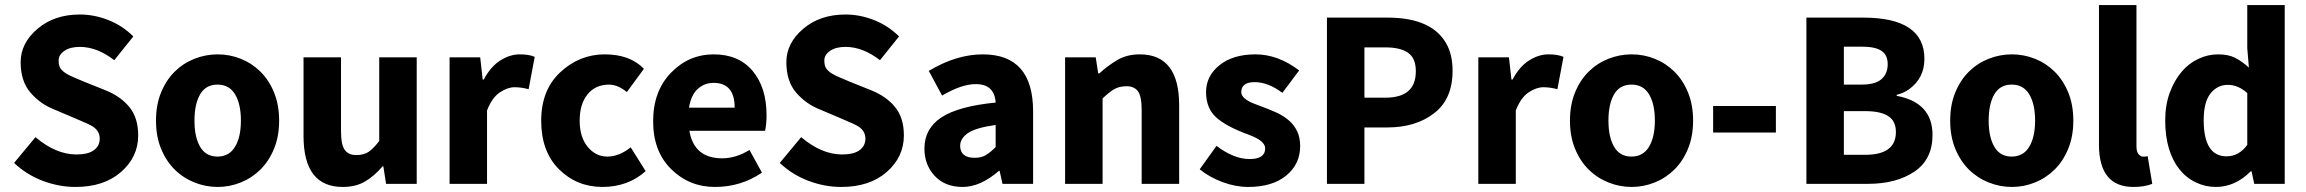

<svg xmlns="http://www.w3.org/2000/svg" viewBox="-20 -721 9045 753"><path d="M371.1 -177.2Q371.1 -206.1 345.7 -223.6Q331.5 -233.4 276.9 -255.9L191.9 -292Q138.2 -313 99.6 -357.7Q61 -402.3 61 -477.1Q61 -551.8 127 -607.9Q192.9 -664.1 293 -664.1Q350.1 -664.1 405.5 -642.1Q460.9 -620.1 502.9 -578.1L428.2 -484.9Q360.8 -537.1 293 -537.1Q254.9 -537.1 232.4 -521.5Q210 -505.9 210 -484.4Q210 -462.9 217.5 -452.4Q225.1 -441.9 238.5 -433.3Q252 -424.8 270 -417.5Q288.1 -410.2 309.1 -400.9L393.1 -367.2Q453.1 -343.3 487.5 -301Q522 -258.8 522 -189.9Q522 -105.5 454.8 -46.6Q387.7 12.2 275.9 12.2Q211.9 12.2 148.4 -11.5Q85 -35.2 35.2 -82L119.1 -183.1Q199.2 -115.2 279.8 -115.2Q325.7 -115.2 348.4 -132.1Q371.1 -148.9 371.1 -177.2Z M764.9 -351.1Q742.7 -313 742.7 -248Q742.7 -183.1 765.1 -145Q787.6 -106.9 833 -106.9Q878.4 -106.9 901.6 -145Q924.8 -183.1 924.8 -248Q924.8 -313 901.9 -351.1Q878.9 -389.2 833 -389.2Q787.1 -389.2 764.9 -351.1ZM611.8 -137.5Q591.8 -186 591.8 -248Q591.8 -310.1 611.8 -358.6Q631.8 -407.2 665.3 -440.2Q698.7 -473.1 742.7 -490.5Q786.6 -507.8 833.7 -507.8Q880.9 -507.8 924.3 -490.5Q967.8 -473.1 1001.2 -440.2Q1034.7 -407.2 1054.7 -358.6Q1074.7 -310.1 1074.7 -248Q1074.7 -186 1054.7 -137.5Q1034.7 -88.9 1001.2 -55.9Q967.8 -22.9 924.3 -5.4Q880.9 12.2 833.7 12.2Q786.6 12.2 742.7 -5.4Q698.7 -22.9 665.3 -55.9Q631.8 -88.9 611.8 -137.5Z M1324.2 12.2Q1170.4 12.2 1170.4 -188V-496.1H1317.4V-207Q1317.4 -152.8 1332.3 -132.8Q1347.2 -112.8 1377.2 -112.8Q1407.2 -112.8 1426.3 -126Q1445.3 -139.2 1467.3 -168V-496.1H1614.3V0H1494.1L1483.4 -68.8H1480.5Q1448.2 -30.8 1411.9 -9.3Q1375.5 12.2 1324.2 12.2Z M1890.1 -288.1V0H1743.2V-496.1H1863.3L1873 -409.2H1877.4Q1904.3 -460 1942.1 -483.9Q1980 -507.8 2017.8 -507.8Q2055.7 -507.8 2077.1 -498L2053.2 -371.1Q2024.9 -378.9 1998 -378.9Q1971.2 -378.9 1940.7 -358.9Q1910.2 -338.9 1890.1 -288.1Z M2512.2 -49.8Q2442.9 12.2 2342.3 12.2Q2241.2 11.7 2171.9 -57.6Q2102.5 -127 2102.5 -247.6Q2102.5 -368.2 2177.7 -438Q2252.9 -507.8 2351.6 -507.8Q2450.7 -507.8 2505.4 -451.2L2438.5 -359.9Q2403.3 -388.7 2369.6 -389.2Q2315.4 -389.2 2284.4 -351.1Q2253.4 -313 2253.4 -248Q2253.4 -183.1 2284.9 -145Q2316.4 -106.9 2362.1 -106.9Q2407.7 -106.9 2453.6 -143.1Z M2861.3 -298.8Q2861.3 -396 2778.3 -396Q2743.2 -396 2716.8 -372.6Q2690.4 -349.1 2682.1 -298.8ZM2968.3 -43.9Q2885.7 12.2 2784.2 12.2Q2683.1 12.2 2612.3 -57.6Q2541.5 -127.4 2541.5 -245.1Q2541.5 -363.3 2611.3 -435.5Q2681.2 -507.8 2779.3 -507.8Q2877.4 -507.8 2932.1 -442.4Q2986.3 -377 2986.3 -270Q2986.3 -234.4 2980.5 -208H2683.6Q2702.1 -100.1 2812.5 -100.1Q2865.7 -100.1 2919.4 -132.8Z M3374 -177.2Q3374 -206.1 3348.6 -223.6Q3334.5 -233.4 3279.8 -255.9L3194.8 -292Q3141.1 -313 3102.5 -357.7Q3064 -402.3 3064 -477.1Q3064 -551.8 3129.9 -607.9Q3195.8 -664.1 3295.9 -664.1Q3353 -664.1 3408.4 -642.1Q3463.9 -620.1 3505.9 -578.1L3431.2 -484.9Q3363.8 -537.1 3295.9 -537.1Q3257.8 -537.1 3235.4 -521.5Q3212.9 -505.9 3212.9 -484.4Q3212.9 -462.9 3220.5 -452.4Q3228 -441.9 3241.5 -433.3Q3254.9 -424.8 3272.9 -417.5Q3291 -410.2 3312 -400.9L3396 -367.2Q3456.1 -343.3 3490.5 -301Q3524.9 -258.8 3524.9 -189.9Q3524.9 -105.5 3457.8 -46.6Q3390.6 12.2 3278.8 12.2Q3214.8 12.2 3151.4 -11.5Q3087.9 -35.2 3038.1 -82L3122.1 -183.1Q3202.1 -115.2 3282.7 -115.2Q3328.6 -115.2 3351.3 -132.1Q3374 -148.9 3374 -177.2Z M3745.6 -148.9Q3746.1 -102.1 3802.7 -102.1Q3829.1 -102.1 3846.9 -113Q3864.7 -124 3884.8 -144V-231Q3805.7 -219.7 3775.6 -198.7Q3745.6 -177.7 3745.6 -148.9ZM3605.5 -138.2Q3605.5 -216.3 3671.6 -260.3Q3737.8 -304.2 3884.8 -318.8Q3880.4 -391.1 3806.6 -391.1Q3751 -391.1 3674.8 -346.2L3622.6 -442.9Q3730.5 -507.8 3834.5 -507.8Q4031.7 -507.8 4031.7 -284.2V0H3911.6L3900.4 -50.8H3897.5Q3824.7 12.2 3755.6 12.2Q3686.5 12.2 3646 -31Q3605.5 -74.2 3605.5 -138.2Z M4450.2 -507.8Q4604.5 -507.8 4604.5 -308.1V0H4457.5V-289.1Q4457.5 -343.3 4442.9 -363Q4428.2 -382.8 4398.4 -382.8Q4368.7 -382.8 4348.4 -370.4Q4328.1 -357.9 4304.2 -335V0H4157.2V-496.1H4277.3L4287.1 -433.1H4291.5Q4323.7 -462.9 4361.6 -485.4Q4399.4 -507.8 4450.2 -507.8Z M4941.9 -139.2Q4941.9 -168.9 4877.9 -192.4Q4788.6 -225.1 4749.3 -261Q4710 -296.9 4710 -359.9Q4710 -422.9 4762.7 -465.3Q4815.4 -507.8 4903.8 -507.8Q4992.2 -507.8 5075.2 -444.8L5009.3 -356.9Q4953.1 -398.9 4900.6 -398.9Q4848.1 -398.9 4848.1 -359.9Q4848.1 -332.5 4905.3 -311.8Q4962.4 -291 4989.3 -278.1Q5016.1 -265.1 5035.6 -248Q5055.2 -231 5067.1 -206.5Q5079.1 -182.1 5079.1 -147.9Q5079.1 -77.6 5024.7 -32.7Q4970.2 12.2 4875 12.2Q4826.2 12.2 4774.7 -6.8Q4723.1 -25.9 4685.1 -57.1L4751 -148.9Q4819.3 -97.2 4880.6 -97.2Q4941.9 -97.2 4941.9 -139.2Z M5413.1 -337.9Q5533.2 -337.9 5532.7 -441.9Q5532.7 -492.7 5502.4 -513.9Q5472.2 -535.2 5413.1 -535.2H5331.1V-337.9ZM5184.1 -651.9H5421.9Q5602.1 -651.9 5656.7 -541.5Q5676.8 -501 5676.8 -442.9Q5676.8 -332.5 5604.5 -276.9Q5532.2 -221.2 5421.9 -221.2H5331.1V0H5184.1Z M5924.8 -288.1V0H5777.8V-496.1H5897.9L5907.7 -409.2H5912.1Q5939 -460 5976.8 -483.9Q6014.6 -507.8 6052.5 -507.8Q6090.3 -507.8 6111.8 -498L6087.9 -371.1Q6059.6 -378.9 6032.7 -378.9Q6005.9 -378.9 5975.3 -358.9Q5944.8 -338.9 5924.8 -288.1Z M6310.3 -351.1Q6288.1 -313 6288.1 -248Q6288.1 -183.1 6310.5 -145Q6333 -106.9 6378.4 -106.9Q6423.8 -106.9 6447 -145Q6470.2 -183.1 6470.2 -248Q6470.2 -313 6447.3 -351.1Q6424.3 -389.2 6378.4 -389.2Q6332.5 -389.2 6310.3 -351.1ZM6157.2 -137.5Q6137.2 -186 6137.2 -248Q6137.2 -310.1 6157.2 -358.6Q6177.2 -407.2 6210.7 -440.2Q6244.1 -473.1 6288.1 -490.5Q6332 -507.8 6379.2 -507.8Q6426.3 -507.8 6469.7 -490.5Q6513.2 -473.1 6546.6 -440.2Q6580.1 -407.2 6600.1 -358.6Q6620.1 -310.1 6620.1 -248Q6620.1 -186 6600.1 -137.5Q6580.1 -88.9 6546.6 -55.9Q6513.2 -22.9 6469.7 -5.4Q6426.3 12.2 6379.2 12.2Q6332 12.2 6288.1 -5.4Q6244.1 -22.9 6210.7 -55.9Q6177.2 -88.9 6157.2 -137.5Z M6698.7 -305.2H6944.8V-201.2H6698.7Z M7294.4 -113.8Q7415.5 -113.8 7415.5 -203.1Q7415.5 -246.1 7385.5 -265.6Q7355.5 -285.2 7294.4 -285.2H7211.4V-113.8ZM7280.3 -389.2Q7334.5 -389.2 7358.9 -410.6Q7383.3 -432.1 7383.3 -469Q7383.3 -505.9 7358.4 -522Q7333.5 -538.1 7281.2 -538.1H7211.4V-389.2ZM7287.1 -651.9Q7527.3 -651.9 7527.3 -490.2Q7527.3 -414.6 7467.3 -371.1Q7446.3 -356 7418.5 -349.1V-345.2Q7559.1 -318.8 7559.1 -191.9Q7559.1 -95.7 7488 -47.9Q7417 0 7306.2 0H7064.5V-651.9Z M7801.5 -351.1Q7779.3 -313 7779.3 -248Q7779.3 -183.1 7801.8 -145Q7824.2 -106.9 7869.6 -106.9Q7915 -106.9 7938.2 -145Q7961.4 -183.1 7961.4 -248Q7961.4 -313 7938.5 -351.1Q7915.5 -389.2 7869.6 -389.2Q7823.7 -389.2 7801.5 -351.1ZM7648.4 -137.5Q7628.4 -186 7628.4 -248Q7628.4 -310.1 7648.4 -358.6Q7668.5 -407.2 7701.9 -440.2Q7735.4 -473.1 7779.3 -490.5Q7823.2 -507.8 7870.4 -507.8Q7917.5 -507.8 7960.9 -490.5Q8004.4 -473.1 8037.8 -440.2Q8071.3 -407.2 8091.3 -358.6Q8111.3 -310.1 8111.3 -248Q8111.3 -186 8091.3 -137.5Q8071.3 -88.9 8037.8 -55.9Q8004.4 -22.9 7960.9 -5.4Q7917.5 12.2 7870.4 12.2Q7823.2 12.2 7779.3 -5.4Q7735.4 -22.9 7701.9 -55.9Q7668.5 -88.9 7648.4 -137.5Z M8347.2 12.2Q8211.9 12.2 8211.9 -153.8V-701.2H8358.9V-147.9Q8358.9 -125 8367.4 -116Q8376 -106.9 8382.8 -106.9H8393.1Q8397 -106.9 8402.8 -108.9L8420.9 0Q8390.1 12.2 8347.2 12.2Z M8622.6 -250Q8622.6 -107.9 8712.4 -107.9Q8760.7 -107.9 8793.5 -152.8V-356Q8757.8 -388.2 8717 -388.2Q8676.3 -388.2 8649.4 -354.5Q8622.6 -320.8 8622.6 -250ZM8806.6 -48.8Q8746.1 12.2 8669.9 12.2Q8628.9 12.2 8591.3 -5.9Q8553.7 -23.9 8527.1 -57.4Q8500.5 -90.8 8486.1 -138.9Q8471.7 -187 8471.7 -248Q8471.7 -309.1 8489.3 -356.9Q8506.8 -404.8 8535.2 -438.5Q8563.5 -472.2 8601.1 -490Q8638.7 -507.8 8679.2 -507.8Q8719.7 -507.8 8746.6 -493.9Q8773.4 -480 8799.8 -456.1L8793.5 -532.2V-701.2H8940.4V0H8820.8L8810.5 -48.8Z"/></svg>

Font: SourceSansPro-Bold
Style: Bold
Weight: 700
Designer: Paul D. Hunt
Foundry: Adobe Systems Incorporated
Version: Version 1.050;PS Version 1.000;hotconv 1.0.70;makeotf.lib2.5